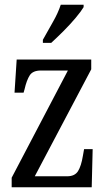

<svg xmlns="http://www.w3.org/2000/svg" viewBox="-20 -786 448 806"><path d="M29 0V-40L265 -490H152Q118 -490 105 -470Q92 -450 83 -411L79 -397H41L50 -536H363V-495L126 -46H262Q294 -46 307.5 -67.5Q321 -89 328 -132L333 -160H369L365 0ZM160 -619Q181 -657 202.5 -694.5Q224 -732 235 -766H331V-756Q321 -739 298 -711.5Q275 -684 247 -656Q219 -628 195 -606H160Z"/></svg>

Font: Noto Serif Bengali ExtraCondensed
Style: Regular
Weight: 400
Width: 2
Designer: Juan Bruce, Universal Thirst, Indian Type Foundry and the Monotype Design Team.
Foundry: Monotype Imaging Inc.
Version: Version 2.003; ttfautohint (v1.8.4.7-5d5b)